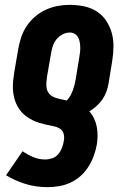

<svg xmlns="http://www.w3.org/2000/svg" viewBox="-20 -558 540 791"><path d="M175 213Q128 213 85.5 200Q43 187 5 164L73 65Q93 79 116.5 89Q140 99 166 99Q181 99 195.5 94Q210 89 220 77Q230 65 235.5 50.5Q241 36 243 22Q246 7 242 -7.5Q238 -22 225.5 -29Q213 -36 198.5 -38.5Q184 -41 169.5 -44.5Q155 -48 141.5 -52Q128 -56 115 -62.5Q102 -69 90.5 -77Q79 -85 69.5 -95.5Q60 -106 53 -118.5Q46 -131 41.5 -144.5Q37 -158 35 -172.5Q33 -187 33 -202Q33 -217 35 -232Q37 -247 39 -262L55 -355Q59 -379 67 -403.5Q75 -428 89.5 -450Q104 -472 124.5 -489.5Q145 -507 169 -518Q193 -529 218 -533.5Q243 -538 268 -538Q297 -538 326 -532Q355 -526 378.5 -511Q402 -496 417.5 -472.5Q433 -449 440.5 -422Q448 -395 447.5 -365Q447 -335 442 -305L427 -213Q424 -196 418 -179.5Q412 -163 401.5 -148Q391 -133 377.5 -121Q364 -109 348 -99Q360 -86 367.5 -70Q375 -54 378.5 -36.5Q382 -19 382 -0.5Q382 18 379 37Q375 60 366.5 83.5Q358 107 344.5 128.5Q331 150 312 167Q293 184 270 194.5Q247 205 223 209Q199 213 175 213ZM255 -144Q264 -153 270 -164Q276 -175 280 -186Q284 -197 287 -208.5Q290 -220 292 -232L307 -324Q309 -335 310 -345.5Q311 -356 310.5 -366.5Q310 -377 308 -387Q306 -397 301 -405.5Q296 -414 287 -419Q278 -424 268 -424Q252 -424 237 -416Q222 -408 212 -395Q202 -382 197 -366.5Q192 -351 190 -336L174 -244Q172 -230 171 -216.5Q170 -203 173 -191Q176 -179 184.5 -170Q193 -161 205 -156.5Q217 -152 229.5 -149.5Q242 -147 255 -144Z"/></svg>

Font: Iosevka Slab Heavy Oblique
Style: Regular
Weight: 900
Italic angle: -9°
Monospace: yes
Designer: Belleve Invis
Foundry: Belleve Invis
Version: Version 11.1.1; ttfautohint (v1.8.3)